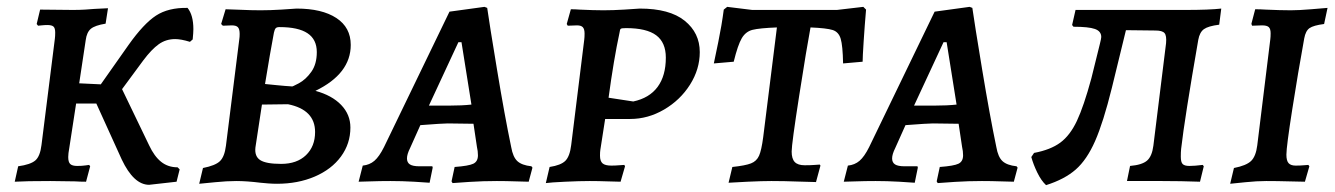

<svg xmlns="http://www.w3.org/2000/svg" viewBox="-20 -528 3894 560"><path d="M544 -443Q544 -433 542 -413L534 -406Q508 -414 491 -414Q464 -414 443 -399Q422 -384 398 -352L336 -268L415 -104Q430 -72 450 -56Q470 -40 498 -40L504 -34L495 2L415 11Q370 11 335 -63L261 -226H202L182 -96Q179 -80 179 -70Q179 -55 185 -49.5Q191 -44 205 -44Q219 -44 229 -45.5Q239 -47 240 -47L243 -43L231 2Q214 2 199 1L127 0Q55 0 23 2L33 -43Q69 -48 83 -60Q97 -72 101 -105L140 -415Q141 -422 141 -433Q141 -446 136 -450.5Q131 -455 118 -455Q110 -455 101 -454Q92 -453 91 -453L87 -458L97 -500L193 -499Q212 -499 228 -500Q244 -501 255 -502L295 -504L288 -459Q257 -454 245 -444Q233 -434 230 -411L211 -285L274 -282L355 -397Q399 -459 435 -482.5Q471 -506 527 -505Q544 -484 544 -443Z M561 8 572 -38Q608 -45 621.5 -58Q635 -71 639 -103L678 -414Q679 -420 679 -429Q679 -443 674 -448.5Q669 -454 656 -454L630 -453L625 -458L638 -501Q650 -501 681 -499.5Q712 -498 740 -498Q768 -498 800.5 -500Q833 -502 845 -503Q919 -503 961 -475.5Q1003 -448 1003 -397Q1003 -313 900 -263Q948 -250 975 -222Q1002 -194 1002 -156Q1002 -109 974.5 -71.5Q947 -34 898 -13Q849 8 788 8Q775 8 762.5 7Q750 6 740 5Q700 0 669 0Q642 0 607 3.5Q572 7 561 8ZM831 -276Q831 -274 851.5 -285Q872 -296 888 -318.5Q904 -341 904 -376Q904 -413 877 -431Q850 -449 795 -449Q787 -449 784 -445.5Q781 -442 779 -433Q768 -375 753 -283Q763 -282 788 -279.5Q813 -277 831 -276ZM725 -98Q722 -72 739 -61Q756 -50 800 -50Q846 -50 872.5 -75.5Q899 -101 899 -143Q899 -208 820 -224L744 -223Z M1530 -43 1533 -39 1522 2Q1512 2 1484.5 1Q1457 0 1429 0Q1389 0 1350 2.5Q1311 5 1300 6L1297 1L1306 -41Q1347 -44 1360.5 -50.5Q1374 -57 1374 -75Q1374 -87 1371 -100L1361 -167L1286 -168Q1271 -168 1206 -163L1176 -96Q1167 -78 1167 -66Q1167 -54 1175.5 -48.5Q1184 -43 1203 -43H1241L1242 -39L1233 5Q1223 4 1187.5 2Q1152 0 1119 0Q1087 0 1061 1Q1035 2 1026 2L1038 -45Q1058 -47 1072 -59Q1086 -71 1100 -99L1291 -494L1393 -508L1401 -505Q1407 -462 1429.5 -326Q1452 -190 1471 -99Q1476 -70 1489 -58Q1502 -46 1530 -43ZM1291 -220Q1328 -220 1355 -223L1326 -405H1317L1231 -220Z M1670 -500Q1712 -498 1740 -498Q1768 -498 1800.5 -500Q1833 -502 1846 -503Q1933 -503 1977 -467.5Q2021 -432 2021 -376Q2021 -326 1992.5 -281Q1964 -236 1917 -208.5Q1870 -181 1818 -181H1745L1731 -91Q1730 -85 1730 -74Q1730 -58 1737.5 -51.5Q1745 -45 1763 -45Q1775 -45 1786 -46Q1797 -47 1801 -47L1803 -43L1790 2Q1780 2 1752.5 1Q1725 0 1700 0Q1671 0 1628.5 2Q1586 4 1572 6L1583 -41Q1616 -46 1629 -59Q1642 -72 1646 -105L1684 -412Q1685 -419 1685 -430Q1685 -443 1680 -448.5Q1675 -454 1663 -454L1636 -453L1633 -458L1645 -501Q1658 -501 1670 -500ZM1922 -360Q1922 -404 1894 -425Q1866 -446 1806 -446Q1793 -446 1790.5 -444Q1788 -442 1787 -433Q1770 -354 1755 -243L1827 -232Q1874 -242 1898 -274.5Q1922 -307 1922 -360Z M2120 -348 2062 -343Q2065 -357 2075 -405.5Q2085 -454 2091 -500L2101 -508L2174 -499H2421L2498 -508L2506 -500Q2502 -454 2499 -407.5Q2496 -361 2496 -348L2439 -343Q2438 -395 2432 -415Q2426 -435 2408.5 -440.5Q2391 -446 2344 -448Q2333 -390 2311 -249Q2289 -108 2289 -86Q2289 -65 2298 -55.5Q2307 -46 2327 -46Q2345 -46 2356.5 -47Q2368 -48 2371 -48L2373 -45L2360 3Q2345 3 2306.5 1.5Q2268 0 2230 0Q2203 0 2160.5 2Q2118 4 2105 5L2116 -41Q2154 -45 2170.5 -51.5Q2187 -58 2194 -74Q2201 -90 2206 -128L2246 -448Q2195 -446 2175 -441Q2155 -436 2143.5 -416.5Q2132 -397 2120 -348Z M2945 -43 2948 -39 2937 2Q2927 2 2899.5 1Q2872 0 2844 0Q2804 0 2765 2.5Q2726 5 2715 6L2712 1L2721 -41Q2762 -44 2775.5 -50.5Q2789 -57 2789 -75Q2789 -87 2786 -100L2776 -167L2701 -168Q2686 -168 2621 -163L2591 -96Q2582 -78 2582 -66Q2582 -54 2590.5 -48.5Q2599 -43 2618 -43H2656L2657 -39L2648 5Q2638 4 2602.5 2Q2567 0 2534 0Q2502 0 2476 1Q2450 2 2441 2L2453 -45Q2473 -47 2487 -59Q2501 -71 2515 -99L2706 -494L2808 -508L2816 -505Q2822 -462 2844.5 -326Q2867 -190 2886 -99Q2891 -70 2904 -58Q2917 -46 2945 -43ZM2706 -220Q2743 -220 2770 -223L2741 -405H2732L2646 -220Z M3425 -94Q3424 -85 3424 -71Q3424 -55 3429.5 -49.5Q3435 -44 3449 -44Q3464 -44 3488 -47L3491 -43L3480 2Q3424 0 3369 0H3267L3276 -44Q3311 -47 3325.5 -59.5Q3340 -72 3344 -103L3381 -402Q3383 -424 3376.5 -431.5Q3370 -439 3350 -439L3264 -440L3223 -272Q3198 -171 3174 -116.5Q3150 -62 3117.5 -33.5Q3085 -5 3031 12Q3017 -1 3005.5 -24.5Q2994 -48 2988 -70L2996 -82Q3044 -91 3072.5 -112Q3101 -133 3121 -175.5Q3141 -218 3163 -299L3188 -400Q3192 -416 3192 -420Q3192 -437 3173.5 -443.5Q3155 -450 3111 -450L3107 -455L3117 -499H3438Q3507 -499 3542 -503L3536 -456Q3504 -452 3491.5 -443Q3479 -434 3475 -412Q3435 -182 3425 -94Z M3732 -77Q3732 -59 3738.5 -52Q3745 -45 3759 -45Q3773 -45 3783 -46Q3793 -47 3796 -47L3799 -43L3786 2Q3774 2 3740 1Q3706 0 3673 0Q3646 0 3612 3.5Q3578 7 3568 8L3579 -38Q3615 -45 3629 -58.5Q3643 -72 3647 -104L3685 -413Q3686 -420 3686 -431Q3686 -444 3680.5 -449Q3675 -454 3661 -454L3632 -453Q3630 -457 3630 -459L3641 -501Q3657 -501 3671 -500Q3715 -498 3745 -498Q3768 -498 3804 -501Q3840 -504 3852 -505L3842 -458Q3811 -454 3799.5 -446Q3788 -438 3784 -416Q3766 -317 3749 -208.5Q3732 -100 3732 -77Z"/></svg>

Font: Alegreya SC Medium
Style: Italic
Weight: 500
Italic angle: -7°
Designer: Juan Pablo del Peral
Foundry: Huerta Tipografica
Version: Version 2.007; ttfautohint (v1.6)